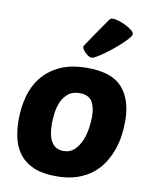

<svg xmlns="http://www.w3.org/2000/svg" viewBox="-91 -898 781 976"><g transform="rotate(10 299.0 -409.5)"><path d="M265 10Q196 10 150.5 -9.5Q105 -29 78 -63Q51 -97 40 -142.5Q29 -188 29 -240Q29 -300 43.5 -357.5Q58 -415 93 -460Q128 -505 185.5 -532.5Q243 -560 329 -560Q455 -560 509.5 -498.5Q564 -437 564 -326Q564 -295 559.5 -257.5Q555 -220 542.5 -183Q530 -146 508.5 -111Q487 -76 454 -49Q421 -22 374.5 -6Q328 10 265 10ZM312 -427Q274 -427 251.5 -407.5Q229 -388 217.5 -360.5Q206 -333 202.5 -302.5Q199 -272 199 -251Q199 -185 220 -154Q241 -123 280 -123Q315 -123 337.5 -145Q360 -167 372.5 -198Q385 -229 389.5 -263Q394 -297 394 -320Q394 -370 375.5 -398.5Q357 -427 312 -427ZM339 -615Q332 -615 323.5 -620Q315 -625 307 -632.5Q299 -640 293.5 -648.5Q288 -657 288 -663Q288 -665 298 -680Q308 -695 323 -717Q338 -739 356 -765Q374 -791 390 -814Q396 -823 400 -826Q404 -829 413 -829Q425 -829 444 -823Q463 -817 481 -808Q499 -799 512 -788.5Q525 -778 525 -769Q525 -762 513.5 -748Q502 -734 484 -717Q466 -700 444 -682Q422 -664 401 -649Q380 -634 363.5 -624.5Q347 -615 339 -615Z"/></g></svg>

Font: PoetsenOne
Style: Regular
Weight: 400
Designer: Rodrigo Fuenzalida, Pablo Impallari
Foundry: Pablo Impallari, Rodrigo Fuenzalida
Version: Version 1.000; ttfautohint (v0.8) -G 200 -r 50